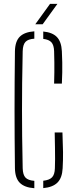

<svg xmlns="http://www.w3.org/2000/svg" viewBox="-20 -965 385 990"><path d="M157 5.5Q107 2 82.5 -22Q58 -46 57 -97Q56 -180.5 55.5 -254.5Q55 -328.5 55 -399.2Q55 -470 55.5 -544Q56 -618 57 -701Q58 -752 82.2 -776Q106.5 -800 157 -803.5V-765.5Q125 -763.5 111.5 -749.2Q98 -735 97 -701Q95 -609 94.2 -537Q93.5 -465 93.5 -399.2Q93.5 -333.5 94.2 -261.5Q95 -189.5 97 -97Q98 -63.5 111.5 -49.2Q125 -35 157 -32.5ZM203 5V-33Q235 -36.5 248.5 -50.8Q262 -65 263 -97Q264 -120 264 -145Q264 -170 263.5 -202.8Q263 -235.5 262 -282H302Q304.5 -220.5 305 -180.2Q305.5 -140 303 -97Q300.5 -48 276.5 -23.8Q252.5 0.5 203 5ZM259 -534Q260 -565.5 260.2 -591.5Q260.5 -617.5 260.2 -643.5Q260 -669.5 259 -701Q258 -732.5 245.2 -746.8Q232.5 -761 203 -764.5V-802.5Q250.5 -798 273.5 -774Q296.5 -750 299 -701Q300.5 -669.5 301 -643.5Q301.5 -617.5 301 -591.5Q300.5 -565.5 299 -534ZM162 -840 238 -945H276L200 -840Z"/></svg>

Font: Big Shoulders Stencil Text Thin Thin
Style: Regular
Weight: 250
Version: Version 2.001